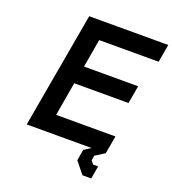

<svg xmlns="http://www.w3.org/2000/svg" viewBox="-160 -857 1033 1150"><g transform="rotate(20 357.0 -282.5)"><path d="M498 172 438 98 450 28 493 0H80L210 -737H714L694 -623H315L284 -443H629L609 -329H263L226 -114H604L584 0L524 38L519 69L536 90H568L554 172Z"/></g></svg>

Font: Tomorrow Medium
Style: Italic
Weight: 500
Italic angle: -10°
Designer: Tony de Marco, Monica Rizzolli
Foundry: Just in Type
Version: Version 2.002